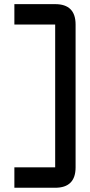

<svg xmlns="http://www.w3.org/2000/svg" viewBox="-20 -801 431 919"><path d="M341.8 -683.6V0Q341.8 97.7 244.1 97.7H48.8V0H244.1V-683.6H48.8V-781.2H244.1Q341.8 -781.2 341.8 -683.6Z"/></svg>

Font: BabelStone Runic Byrhtferth
Style: Regular
Weight: 400
Designer: Andrew West
Foundry: BabelStone
Version: Version 7.004;November 9, 2023